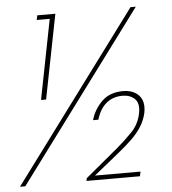

<svg xmlns="http://www.w3.org/2000/svg" viewBox="-63 -747 713 794"><g transform="rotate(-5 293.5 -350.0)"><path d="M508 -700H530L10 0H-12ZM171 -681H117L121 -700H196L127 -350H106ZM313 -248Q325 -291 358 -324Q391 -357 447 -357Q475 -357 495.5 -345.5Q516 -334 524.5 -312.5Q533 -291 527 -260Q520 -229 503.5 -203Q487 -177 462 -153Q437 -129 406 -104L291 -11L288 -19H490L486 0H264L266 -11L403 -125Q435 -152 465.5 -183.5Q496 -215 505 -260Q513 -301 493.5 -319.5Q474 -338 443 -338Q403 -338 375.5 -315Q348 -292 335 -248Z"/></g></svg>

Font: Albert Sans Thin
Style: Italic
Weight: 250
Italic angle: -11.25°
Designer: Andreas Rasmussen
Foundry: a.Foundry
Version: Version 1.025